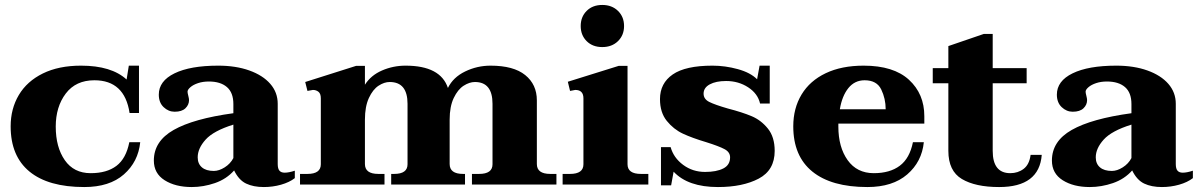

<svg xmlns="http://www.w3.org/2000/svg" viewBox="-20 -745 4844 775"><path d="M23 -235Q23 -306 56 -361.5Q89 -417 153 -448.5Q217 -480 307 -480Q430 -480 491 -424L500 -480H541V-289H503Q483 -421 361 -421Q286 -421 245.5 -367.5Q205 -314 205 -234Q205 -151 241.5 -98.5Q278 -46 346 -46Q411 -46 450 -75.5Q489 -105 502 -171H546Q538 -92 480 -41Q422 10 320 10Q175 10 99 -52.5Q23 -115 23 -235Z M601 -97Q601 -175 681 -220.5Q761 -266 922 -288V-325Q922 -371 896 -393.5Q870 -416 823 -416Q799 -416 779.5 -409.5Q760 -403 748.5 -393Q737 -383 737 -375Q737 -370 740 -358.5Q743 -347 743 -341Q743 -322 728.5 -308Q714 -294 685 -294Q660 -294 640.5 -312.5Q621 -331 621 -363Q621 -418 684.5 -449Q748 -480 861 -480Q932 -480 986.5 -460.5Q1041 -441 1071 -406.5Q1101 -372 1101 -326V-83Q1101 -64 1108 -56Q1115 -48 1129 -48Q1146 -48 1170 -56V-26Q1148 -9 1114.5 0.5Q1081 10 1045 10Q1003 10 973.5 -4Q944 -18 925 -57Q894 -22 847.5 -6Q801 10 754 10Q688 10 644.5 -17.5Q601 -45 601 -97ZM922 -107V-242Q842 -217 810 -181.5Q778 -146 778 -110Q778 -84 795 -69.5Q812 -55 843 -55Q864 -55 887 -69.5Q910 -84 922 -107Z M2226 -43V0H1885V-43H1914Q1968 -43 1968 -82V-326Q1968 -414 1897 -414Q1875 -414 1851.5 -399Q1828 -384 1811.5 -349.5Q1795 -315 1795 -262V-83Q1795 -43 1849 -43H1857V0H1559V-43H1571Q1625 -43 1625 -82V-326Q1625 -414 1553 -414Q1531 -414 1508 -399Q1485 -384 1469 -349.5Q1453 -315 1453 -262V-83Q1453 -43 1507 -43H1532V0H1191V-43H1221Q1275 -43 1275 -82V-348Q1275 -367 1265.5 -374.5Q1256 -382 1243 -382Q1240 -382 1221 -378L1212 -414L1417 -479H1453V-403Q1477 -441 1522 -460.5Q1567 -480 1617 -480Q1758 -480 1788 -390Q1809 -433 1857.5 -456.5Q1906 -480 1960 -480Q2053 -480 2100 -442Q2147 -404 2147 -340V-83Q2147 -43 2201 -43Z M2324 -640Q2324 -677 2348 -701Q2372 -725 2411 -725Q2450 -725 2474.5 -701Q2499 -677 2499 -640Q2499 -603 2474.5 -579Q2450 -555 2411 -555Q2372 -555 2348 -579Q2324 -603 2324 -640ZM2251 -43H2281Q2335 -43 2335 -82V-348Q2335 -382 2302 -382Q2300 -382 2281 -378L2272 -415L2477 -479H2513V-82Q2513 -43 2567 -43H2597V0H2251Z M2699 -52 2689 3H2648V-151H2687Q2699 -108 2737.5 -79.5Q2776 -51 2826 -51Q2872 -51 2899.5 -65Q2927 -79 2927 -110Q2927 -131 2904.5 -143Q2882 -155 2831 -171Q2774 -188 2736.5 -205.5Q2699 -223 2671.5 -257Q2644 -291 2644 -345Q2644 -409 2695.5 -444.5Q2747 -480 2856 -480Q2907 -480 2958 -466Q3009 -452 3036 -425L3046 -480H3087V-327H3048Q3039 -367 3000 -392.5Q2961 -418 2911 -418Q2870 -418 2845 -404.5Q2820 -391 2820 -367Q2820 -345 2843 -333.5Q2866 -322 2918 -307Q2976 -292 3014 -276Q3052 -260 3079.5 -226Q3107 -192 3107 -136Q3107 -58 3042.5 -24Q2978 10 2878 10Q2757 10 2699 -52Z M3364 -246V-234Q3364 -151 3401.5 -98.5Q3439 -46 3507 -46Q3572 -46 3612 -76Q3652 -106 3665 -171H3709Q3701 -92 3642 -41Q3583 10 3481 10Q3336 10 3259 -52.5Q3182 -115 3182 -235Q3182 -308 3215.5 -363.5Q3249 -419 3313 -449.5Q3377 -480 3466 -480Q3587 -480 3649 -423Q3711 -366 3711 -276V-246ZM3370 -304H3555Q3555 -347 3537 -384Q3519 -421 3470 -421Q3430 -421 3404.5 -389.5Q3379 -358 3370 -304Z M4185 -120Q4175 10 4013 10Q3917 10 3862.5 -22.5Q3808 -55 3808 -136V-409H3745V-470H3808V-559L3951 -608H3987V-470H4124V-409H3987V-136Q3987 -46 4058 -46Q4089 -46 4112 -63.5Q4135 -81 4140 -120Z M4226 -97Q4226 -175 4306 -220.5Q4386 -266 4547 -288V-325Q4547 -371 4521 -393.5Q4495 -416 4448 -416Q4424 -416 4404.5 -409.5Q4385 -403 4373.5 -393Q4362 -383 4362 -375Q4362 -370 4365 -358.5Q4368 -347 4368 -341Q4368 -322 4353.5 -308Q4339 -294 4310 -294Q4285 -294 4265.5 -312.5Q4246 -331 4246 -363Q4246 -418 4309.5 -449Q4373 -480 4486 -480Q4557 -480 4611.5 -460.5Q4666 -441 4696 -406.5Q4726 -372 4726 -326V-83Q4726 -64 4733 -56Q4740 -48 4754 -48Q4771 -48 4795 -56V-26Q4773 -9 4739.5 0.5Q4706 10 4670 10Q4628 10 4598.5 -4Q4569 -18 4550 -57Q4519 -22 4472.5 -6Q4426 10 4379 10Q4313 10 4269.5 -17.5Q4226 -45 4226 -97ZM4547 -107V-242Q4467 -217 4435 -181.5Q4403 -146 4403 -110Q4403 -84 4420 -69.5Q4437 -55 4468 -55Q4489 -55 4512 -69.5Q4535 -84 4547 -107Z"/></svg>

Font: Taviraj Bold
Style: Regular
Weight: 700
Designer: Katatrad Team
Foundry: CadsonDemak
Version: Version 1.030